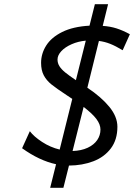

<svg xmlns="http://www.w3.org/2000/svg" viewBox="-20 -783 634 908"><path d="M447.8 -589.4 393.1 -368.2Q458.5 -324.7 496.8 -278.1Q535.2 -231.4 535.2 -183.6Q535.2 -122.1 504.2 -81.1Q473.1 -40 421.4 -20.3Q369.6 -0.5 306.2 0L279.8 105H217.3L245.1 -6.3Q166 -23.4 84.5 -82L121.1 -162.6Q140.1 -137.2 179 -111.8Q217.8 -86.4 262.2 -75.7L321.8 -315.4L312 -321.8L295.9 -332.5Q246.1 -365.2 222.9 -384Q199.7 -402.8 187 -426.8Q174.3 -450.7 174.3 -485.8Q174.3 -529.3 198.5 -567.6Q222.7 -606 273.9 -631.6Q325.2 -657.2 403.3 -661.6L428.7 -763.2H491.2L465.8 -660.6Q501.5 -658.2 531.2 -648.7Q561 -639.2 594.2 -621.1L560.1 -545.4Q526.9 -565.4 501 -575.7Q475.1 -585.9 447.8 -589.4ZM338.9 -403.8 385.7 -590.8Q349.1 -587.4 318.4 -573.7Q287.6 -560.1 269.8 -540.8Q252 -521.5 252 -501.5Q252 -484.4 261 -470Q270 -455.6 287.8 -440.9Q305.7 -426.3 338.9 -403.8ZM455.1 -170.4Q455.1 -194.3 436.3 -219.7Q417.5 -245.1 375.5 -277.3L323.2 -68.8Q364.7 -70.3 394.5 -84.2Q424.3 -98.1 439.7 -120.6Q455.1 -143.1 455.1 -170.4Z"/></svg>

Font: Lesson One Light
Style: Italic
Weight: 300
Italic angle: -14°
Designer: But Ko, Victor Gaultney, Annie Olsen, Julie Remington, Don Collingsworth, Eric Hays, Becca Hirsbrunner
Version: Version 1.100